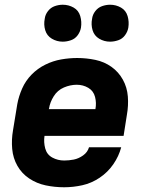

<svg xmlns="http://www.w3.org/2000/svg" viewBox="-20 -783 616 811"><path d="M251 8Q289 8 327.5 -0.5Q366 -9 400.5 -32Q435 -55 458.5 -89Q482 -123 492 -161H356Q350 -140 331 -126.5Q312 -113 291.5 -109Q271 -105 251 -105Q224 -105 201 -117.5Q178 -130 171 -156Q164 -182 168 -209H502L516 -298Q523 -337 520 -375.5Q517 -414 499 -446.5Q481 -479 451 -500.5Q421 -522 383 -530Q345 -538 306 -538Q273 -538 238.5 -532Q204 -526 171.5 -510Q139 -494 113.5 -468Q88 -442 73.5 -409Q59 -376 53 -343L35 -233Q28 -193 31.5 -154Q35 -115 53.5 -82.5Q72 -50 103.5 -29Q135 -8 173 0Q211 8 251 8ZM383 -322H186L187 -324Q191 -351 207 -376.5Q223 -402 250 -413.5Q277 -425 304 -425Q331 -425 353 -412Q375 -399 381.5 -373.5Q388 -348 383 -322ZM445 -607Q462 -607 479.5 -613Q497 -619 508 -634Q519 -649 522 -666Q526 -691 519 -715Q512 -739 491 -751Q470 -763 445 -763Q428 -763 411 -757Q394 -751 382.5 -736Q371 -721 369 -704Q364 -679 371 -655.5Q378 -632 399 -619.5Q420 -607 445 -607ZM245 -607Q262 -607 279.5 -613Q297 -619 308 -634Q319 -649 322 -666Q326 -691 319 -715Q312 -739 291 -751Q270 -763 245 -763Q228 -763 211 -757Q194 -751 182.5 -736Q171 -721 169 -704Q164 -679 171 -655.5Q178 -632 199 -619.5Q220 -607 245 -607Z"/></svg>

Font: Iosevka Sparkle XBdObl
Style: Regular
Weight: 800
Italic angle: -9°
Designer: Belleve Invis
Foundry: Belleve Invis
Version: Version 4.5.0; ttfautohint (v1.8.3)